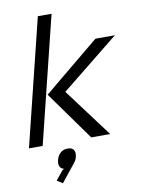

<svg xmlns="http://www.w3.org/2000/svg" viewBox="-114 -916 928 1254"><g transform="rotate(-10 350.5 -288.5)"><path d="M312 108Q307 129 291 148L199 263L162 239L211 178L223 171Q204 168 195.5 151Q187 134 194 108Q201 79 220.5 62Q240 45 269 45Q297 45 308 62Q319 79 312 108ZM318 -840 111 0H20L227 -840ZM319 -321 559 0H433L201 -324L572 -630H701L319 -323Z"/></g></svg>

Font: Sinkin Sans 400 Italic
Style: Italic
Weight: 400
Italic angle: -112°
Designer: Keith Bates
Foundry: K-Type
Version: Sinkin Sans (version 1.0)  by Keith Bates   •   © 2014   www